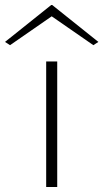

<svg xmlns="http://www.w3.org/2000/svg" viewBox="-104 -745 412 765"><path d="M80 0V-500H124V0ZM-64 -565 -84 -578 100 -725H104L288 -578L268 -565L102 -680Z"/></svg>

Font: Panamera Light
Style: Regular
Weight: 300
Designer: Bastien Sozeau
Foundry: NBR — Bastien Sozeau
Version: Version 3.002; ttfautohint (v1.8.4.7-5d5b);gftools[0.9.33]